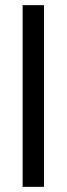

<svg xmlns="http://www.w3.org/2000/svg" viewBox="-20 -723 259 746"><path d="M151 -703V3H68V-703Z"/></svg>

Font: SUITE Medium
Style: Regular
Weight: 500
Designer: Sun
Foundry: Sun
Version: Version 2.040